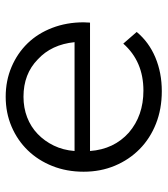

<svg xmlns="http://www.w3.org/2000/svg" viewBox="22 -592 575 658"><g transform="rotate(-90 309.0 -262.5)"><path d="M561 -241H121Q127 -159 184 -108Q242 -58 328 -58Q428 -58 489 -127L529 -81Q494 -39 441.5 -17Q389 5 326 5Q265 5 214.5 -15Q164 -35 127.5 -71Q91 -107 70.5 -156Q50 -205 50 -263Q50 -321 69.5 -370Q89 -419 123.5 -454.5Q158 -490 205 -510Q252 -530 307 -530Q362 -530 409 -510Q456 -490 490 -455Q524 -420 543 -370.5Q562 -321 562 -263ZM121 -294H494Q486 -373 435 -420Q385 -469 307 -469Q269 -469 236.5 -456.5Q204 -444 179.5 -420.5Q155 -397 139.5 -365Q124 -333 121 -294Z"/></g></svg>

Font: CMG Sans
Style: Regular
Weight: 400
Designer: Julieta Ulanovsky
Foundry: Julieta Ulanovsky
Version: Version 7.200